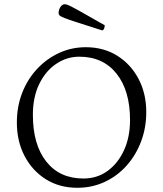

<svg xmlns="http://www.w3.org/2000/svg" viewBox="-20 -879 773 911"><path d="M347 12Q262 12 197.5 -28.5Q133 -69 96.5 -139Q60 -209 60 -297Q60 -374 85.5 -439Q111 -504 156.5 -552.5Q202 -601 261 -628Q320 -655 387 -655Q472 -655 536.5 -614.5Q601 -574 637.5 -504.5Q674 -435 674 -347Q674 -273 649.5 -208Q625 -143 581 -93.5Q537 -44 477 -16Q417 12 347 12ZM376 -32Q441 -32 490.5 -68Q540 -104 568.5 -166.5Q597 -229 597 -309Q597 -449 533 -529.5Q469 -610 356 -610Q297 -610 246.5 -576Q196 -542 166 -480Q136 -418 136 -334Q136 -193 199.5 -112.5Q263 -32 376 -32ZM464 -735Q389 -759 347 -772.5Q305 -786 286 -793.5Q267 -801 262.5 -806Q258 -811 258 -817Q258 -832 266.5 -845.5Q275 -859 288 -859Q295 -859 310 -852Q325 -845 363.5 -823.5Q402 -802 477 -759Q477 -750 473.5 -742.5Q470 -735 464 -735Z"/></svg>

Font: Petrona Light
Style: Regular
Weight: 300
Designer: Ringo R. Seeber
Foundry: Ringo R. Seeber
Version: Version 2.001; ttfautohint (v1.8.3)